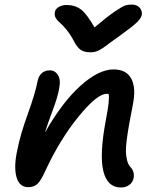

<svg xmlns="http://www.w3.org/2000/svg" viewBox="-20 -852 672 841"><path d="M557.1 -832Q578.6 -832 591.1 -819.1Q603.5 -806.2 601.1 -787.1Q598.6 -772.9 580.8 -755.1Q563 -737.3 500 -691.9Q484.4 -681.2 464.6 -666.5Q444.8 -651.9 436.8 -646Q428.7 -640.1 417 -633.5Q405.3 -627 396 -625Q386.7 -623 375 -623Q348.6 -623 333 -634Q317.4 -645 303.2 -672.9Q288.6 -700.7 271 -722.2Q253.4 -743.7 241.9 -752.9Q230.5 -762.2 224.1 -773.4Q217.8 -784.7 220.2 -797.9Q222.2 -812.5 237.1 -821.3Q252 -830.1 272 -830.1Q309.1 -830.1 335 -810.3Q360.8 -790.5 394 -731.9Q448.7 -778.3 482.4 -801.3Q516.1 -824.2 528.6 -828.1Q541 -832 557.1 -832ZM508.8 -30.8Q450.2 -30.8 432.6 -102.8Q415 -174.8 443.8 -327.1Q460.9 -413.6 456.1 -439.9Q454.1 -440.9 446.8 -440.9Q405.3 -440.9 324 -341.3Q242.7 -241.7 178.2 -103Q159.2 -60.5 143.8 -46.4Q128.4 -32.2 104 -32.2Q64 -32.2 52 -77.1Q40 -122.1 55.2 -191.9Q68.8 -262.2 101.3 -351.6Q133.8 -440.9 145 -498Q149.4 -519.5 163.3 -531.7Q177.2 -543.9 198.2 -543.9Q221.2 -543.9 234.1 -522.9Q247.1 -502 238.8 -462.9Q233.4 -428.7 210 -366.5Q186.5 -304.2 176.8 -271Q252 -403.8 332 -475.8Q412.1 -547.9 477.1 -547.9Q533.7 -547.9 555.2 -507.1Q576.7 -466.3 562 -394Q551.3 -338.4 545.9 -308.8Q540.5 -279.3 535.6 -243.2Q530.8 -207 531.5 -187.5Q532.2 -168 536.6 -149.9Q541 -131.8 550.8 -121.1Q571.3 -99.1 564.9 -70.8Q561 -52.7 545.9 -41.7Q530.8 -30.8 508.8 -30.8Z"/></svg>

Font: Shantell Sans Bouncy
Style: Italic
Weight: 500
Italic angle: -11.31°
Designer: Stephen Nixon, Anya Danilova, Shantell Martin
Foundry: Arrow Type
Version: Version 1.006;[9816181b4]